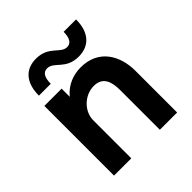

<svg xmlns="http://www.w3.org/2000/svg" viewBox="-185 -817 951 951"><g transform="rotate(-45 291.0 -341.5)"><path d="M368 -540C444 -540 489 -590 489 -680H402C402 -637 388 -614 361 -614C315 -614 300 -683 211 -683C136 -683 92 -633 92 -543H175C175 -586 188 -610 216 -610C265 -610 277 -540 368 -540ZM75 0H196V-267C196 -328 252 -385 318 -385C380 -385 396 -338 396 -278V0H517V-293C517 -395 465 -496 337 -496C289 -496 235 -479 196 -431V-488H75Z"/></g></svg>

Font: FREAK Grotesk
Style: Bold
Weight: 700
Designer: La Scuola Open Source
Foundry: La Scuola Open Source
Version: Version 1.000;PS 1.0;hotconv 1.0.72;makeotf.lib2.5.5900